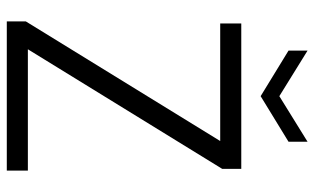

<svg xmlns="http://www.w3.org/2000/svg" viewBox="-200 -725 925 565"><g transform="rotate(90 262.5 -442.5)"><path d="M477 -634 125 -62H482V0H43V-56L395 -628H49V-690H477ZM397 -885V-829L263 -747L129 -829V-885L263 -802Z"/></g></svg>

Font: Parkinsans Light
Style: Regular
Weight: 300
Designer: Red Stone, Indian Type Foundry
Foundry: Indian Type Foundry
Version: Version 1.000